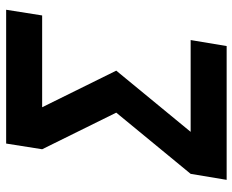

<svg xmlns="http://www.w3.org/2000/svg" viewBox="-88 -688 775 640"><g transform="rotate(-90 300.0 -367.5)"><path d="M21 0 41 -120 245 -368 123 -615 142 -735H588L569 -615H263L385 -368L181 -120H487L467 0Z"/></g></svg>

Font: Iosevka Heavy Extended Oblique
Style: Regular
Weight: 900
Width: 7
Italic angle: -9°
Monospace: yes
Designer: Belleve Invis
Foundry: Belleve Invis
Version: Version 32.5.0; ttfautohint (v1.8.4)